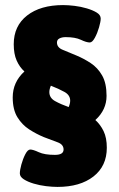

<svg xmlns="http://www.w3.org/2000/svg" viewBox="-20 -728 469 755"><path d="M206 7Q186 7 161 4Q136 1 112.5 -6Q89 -13 73.5 -23Q58 -33 58 -46Q58 -59 64 -81Q70 -103 79.5 -121.5Q89 -140 99 -140Q110 -140 132.5 -129.5Q155 -119 196 -119Q230 -119 230 -140Q230 -160 206.5 -168.5Q183 -177 152 -189Q123 -201 95 -219Q67 -237 48.5 -267Q30 -297 30 -345Q30 -405 76 -447Q57 -464 45.5 -490Q34 -516 34 -554Q34 -626 86.5 -667Q139 -708 228 -708Q248 -708 273 -705Q298 -702 321.5 -695Q345 -688 360.5 -678.5Q376 -669 376 -655Q376 -643 369.5 -620.5Q363 -598 353 -579.5Q343 -561 333 -561Q320 -561 298 -571.5Q276 -582 238 -582Q224 -582 214 -577Q204 -572 204 -561Q204 -541 227 -532Q250 -523 280 -510Q309 -498 336.5 -480Q364 -462 381.5 -431.5Q399 -401 399 -351Q399 -296 355 -256Q375 -238 387.5 -212Q400 -186 400 -147Q400 -75 347.5 -34Q295 7 206 7ZM174 -366Q174 -343 196.5 -330.5Q219 -318 250 -307Q256 -321 256 -332Q256 -354 233.5 -366.5Q211 -379 180 -391Q174 -377 174 -366Z"/></svg>

Font: Asap Black
Style: Regular
Weight: 900
Designer: Pablo Cosgaya
Foundry: Omnibus-Type
Version: Version 3.001; ttfautohint (v1.8.4.7-5d5b)